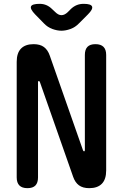

<svg xmlns="http://www.w3.org/2000/svg" viewBox="-20 -970 640 1000"><path d="M67 -648Q67 -694 89.5 -717Q112 -740 155 -740Q189 -740 209 -725Q229 -710 239 -681L412 -188Q413 -185 414.5 -183.5Q416 -182 418 -182Q420 -182 421 -183.5Q422 -185 422 -188V-684Q422 -712 435.5 -726Q449 -740 477 -740Q505 -740 519 -726Q533 -712 533 -684V-82Q533 -36 510.5 -13Q488 10 445 10Q411 10 391 -5Q371 -20 361 -49L188 -542Q187 -545 185.5 -546.5Q184 -548 182 -548Q180 -548 179 -546.5Q178 -545 178 -542V-46Q178 -18 164.5 -4Q151 10 123 10Q95 10 81 -4Q67 -18 67 -46ZM187 -950Q206 -950 222 -943Q238 -936 252 -922L268 -907Q284 -891 300 -891Q316 -891 332 -906L350 -924Q364 -937 380 -943.5Q396 -950 416 -950Q454 -950 459.5 -936Q465 -922 438 -895L391 -848Q372 -828 347 -819Q322 -810 300 -810Q278 -810 253 -819Q228 -828 209 -848L163 -895Q136 -923 141.5 -936.5Q147 -950 187 -950Z"/></svg>

Font: Maple Mono NL SemiBold
Style: Regular
Weight: 600
Monospace: yes
Designer: subframe7536
Version: Version 7.000